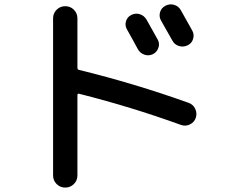

<svg xmlns="http://www.w3.org/2000/svg" viewBox="-20 -788 1040 868"><path d="M573 -720Q592 -730 611.5 -724Q631 -718 642 -700Q687 -620 693 -609Q703 -591 696 -571.5Q689 -552 671 -543Q652 -534 632.5 -541Q613 -548 603 -566Q602 -568 583 -603Q564 -638 554 -655Q544 -672 549.5 -691.5Q555 -711 573 -720ZM798 -741Q843 -661 849 -650Q859 -632 853 -612Q847 -592 828 -583Q809 -574 789 -580Q769 -586 759 -605L708 -695Q698 -713 703.5 -732.5Q709 -752 728 -762Q747 -772 767.5 -766Q788 -760 798 -741ZM220 5V-705Q220 -728 236 -744Q252 -760 275 -760Q298 -760 314 -744Q330 -728 330 -705V-482Q330 -473 337 -472Q587 -411 833 -323Q853 -316 862.5 -296Q872 -276 865 -255Q858 -235 838.5 -225.5Q819 -216 799 -223Q569 -306 338 -364Q330 -366 330 -358V5Q330 28 314 44Q298 60 275 60Q252 60 236 44Q220 28 220 5Z"/></svg>

Font: Rounded Mplus 1c Medium
Style: Regular
Weight: 500
Version: Version 1.059.20150529